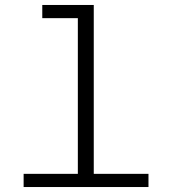

<svg xmlns="http://www.w3.org/2000/svg" viewBox="-20 -752 690 772"><path d="M293 0V-732H357V0ZM75 0V-53H577V0ZM150 -679V-732H325V-679Z"/></svg>

Font: Azeret Mono Thin ExtraLight
Style: Regular
Weight: 250
Version: Version 1.002